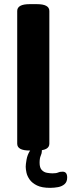

<svg xmlns="http://www.w3.org/2000/svg" viewBox="-20 -723 344 926"><path d="M158 -703Q218 -703 218 -670V-30Q218 3 158 3H123Q63 3 63 -30V-670Q63 -703 123 -703ZM161 -14Q182 -14 182 5Q182 16 176.5 28Q171 40 171 62Q171 86 181.5 97Q192 108 207 110.5Q222 113 233 113Q252 113 260 109Q268 105 282 105Q304 105 304 133Q304 154 291.5 165Q279 176 260 179.5Q241 183 222 183Q182 183 158.5 171.5Q135 160 123 143Q111 126 107.5 109Q104 92 104 81Q104 70 108 47Q112 24 124 5Q136 -14 161 -14Z"/></svg>

Font: Asap VF Beta
Style: Regular
Weight: 400
Designer: Pablo Cosgaya
Foundry: Pablo Cosgaya
Version: Version 1.007